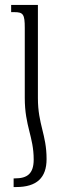

<svg xmlns="http://www.w3.org/2000/svg" viewBox="-20 -512 254 775"><path d="M80 -117C80 -2 116 39 116 132C116 189 90 208 41 208H35V243H45C129 243 168 205 168 130C168 30 133 -9 133 -116V-492H25V-463H38C74 -463 80 -454 80 -399Z"/></svg>

Font: Noto Serif Armenian Condensed Light
Style: Regular
Weight: 300
Width: 3
Designer: Monotype Design Team
Foundry: Monotype Imaging Inc.
Version: Version 2.008